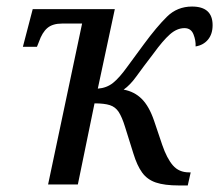

<svg xmlns="http://www.w3.org/2000/svg" viewBox="-20 -564 670 587"><path d="M527 3Q483 3 456.5 -6Q430 -15 414.5 -36.5Q399 -58 388 -94L362 -177Q353 -206 343 -221.5Q333 -237 316 -242.5Q299 -248 269 -248L218 0H127L231 -492H170Q141 -492 125 -478.5Q109 -465 99 -436L93 -421H50L80 -536H331L279 -293Q306 -295 325.5 -310.5Q345 -326 370 -361L420 -429Q459 -482 490.5 -513Q522 -544 567 -544Q630 -544 630 -487Q630 -460 616 -443Q602 -426 578 -422Q579 -440 571.5 -459Q564 -478 544 -478Q521 -478 499.5 -459Q478 -440 449 -400Q416 -357 397 -330.5Q378 -304 358 -290Q391 -284 413.5 -261.5Q436 -239 451 -195L476 -121Q490 -80 508.5 -58.5Q527 -37 558 -37H563L554 3Z"/></svg>

Font: Noto Serif Condensed
Style: Italic
Weight: 400
Width: 3
Italic angle: -12°
Designer: Monotype Design Team
Foundry: Monotype Imaging Inc.
Version: Version 2.014; ttfautohint (v1.8.4.7-5d5b)